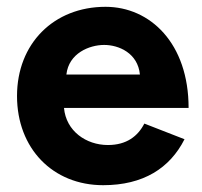

<svg xmlns="http://www.w3.org/2000/svg" viewBox="-20 -532 594 564"><path d="M283 12C401 12 479 -38 522 -123L404 -169C385 -132 352 -106 297 -106C233 -106 174 -147 168 -215H534C534 -405 421 -512 290 -512C138 -512 30 -404 30 -250C30 -96 135 12 283 12ZM175 -313C182 -376 243 -400 286 -400C329 -400 385 -376 391 -313Z"/></svg>

Font: HB Figtree Prototype
Style: Bold
Weight: 700
Designer: Alfredo Marco Pradil
Foundry: Hanken Design Co.®
Version: Version 1.002;Glyphs 3.2 (3228)